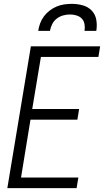

<svg xmlns="http://www.w3.org/2000/svg" viewBox="-20 -975 540 995"><path d="M18 0 140 -735H499L490 -680H192L147 -410H390L381 -355H138L89 -55H386L377 0ZM178 -815Q181 -835 188 -854Q195 -873 207.5 -890Q220 -907 237 -920Q254 -933 273 -941Q292 -949 312 -952Q332 -955 352 -955Q381 -955 408.5 -947.5Q436 -940 455 -920.5Q474 -901 479 -872.5Q484 -844 479 -815H418Q421 -832 418 -849.5Q415 -867 404 -878.5Q393 -890 376.5 -895Q360 -900 343 -900Q325 -900 307 -895Q289 -890 274 -878.5Q259 -867 250.5 -850Q242 -833 239 -815Z"/></svg>

Font: Iosevka Curly Light Oblique
Style: Regular
Weight: 300
Italic angle: -9°
Monospace: yes
Designer: Belleve Invis
Foundry: Belleve Invis
Version: Version 11.1.0; ttfautohint (v1.8.3)